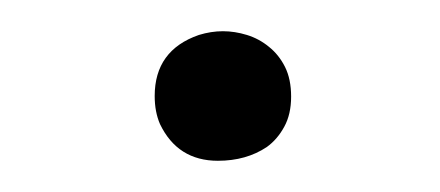

<svg xmlns="http://www.w3.org/2000/svg" viewBox="-20 -789 282 123"><path d="M150.9 -694.8Q137.7 -686 119.6 -686Q93.8 -686 82.5 -709.5Q79.1 -717.3 79.1 -727.5Q79.1 -756.8 107.4 -766.6Q115.2 -769 122.8 -769Q130.4 -769 138.2 -766.6Q146 -764.2 152.3 -759Q158.7 -753.9 162.6 -746.1Q166.5 -738.3 166.5 -727.1Q166.5 -715.8 162.1 -707.8Q157.7 -699.7 150.9 -694.8Z"/></svg>

Font: Pompiere
Style: Regular
Weight: 400
Designer: Karolina Lach
Foundry: Sorkin Type Co.
Version: Version 1.002